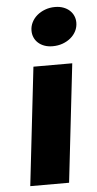

<svg xmlns="http://www.w3.org/2000/svg" viewBox="-55 -803 423 837"><g transform="rotate(-5 157.0 -384.5)"><path d="M102.1 -517.6H272L212.9 0H43ZM193.8 -599.1Q173.3 -599.1 157.5 -605Q141.6 -610.8 130.4 -621.1Q119.1 -631.3 113.3 -645Q107.4 -658.7 107.4 -674.3Q107.4 -693.8 116 -710.9Q124.5 -728 139.4 -740.7Q154.3 -753.4 174.6 -761Q194.8 -768.6 218.3 -768.6Q238.3 -768.6 254.4 -762.7Q270.5 -756.8 281.7 -746.6Q293 -736.3 299.1 -722.7Q305.2 -709 305.2 -692.9Q305.2 -673.3 296.6 -656.2Q288.1 -639.2 272.9 -626.5Q257.8 -613.8 237.5 -606.4Q217.3 -599.1 193.8 -599.1Z"/></g></svg>

Font: Proza Libre
Style: Bold Italic
Weight: 700
Designer: Jasper de Waard
Foundry: Jasper de Waard
Version: Version 1.000; ttfautohint (v1.4.1.8-43bc)